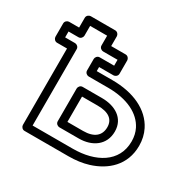

<svg xmlns="http://www.w3.org/2000/svg" viewBox="-165 -907 1110 1103"><g transform="rotate(30 389.5 -355.5)"><path d="M422.8 -25H156.3V-532C156.3 -547.1 142 -557 131.3 -557H65V-596H131.3C146.4 -596 156.3 -610.3 156.3 -621V-686H269.1V-621C269.1 -605.9 283.4 -596 294.1 -596H390.1V-557H294.1C279 -557 269.1 -542.7 269.1 -532V-455C269.1 -439.9 283.4 -430 294.1 -430H422.8C552.4 -430 640.1 -383.6 676.6 -311.3C688.6 -287.3 694.8 -260.6 694.8 -230C694.8 -91.8 572.9 -25 422.8 -25ZM415.1 -507C425.8 -507 440.1 -516.9 440.1 -532V-621C440.1 -631.7 430.2 -646 415.1 -646H319.1V-711C319.1 -721.7 309.2 -736 294.1 -736H131.3C120.6 -736 106.3 -726.1 106.3 -711V-646H40C29.3 -646 15 -636.1 15 -621V-532C15 -521.3 24.9 -507 40 -507H106.3V0C106.3 10.7 116.2 25 131.3 25H422.8C470.3 25 513.9 19.1 553.4 6.9C657.1 -25.2 744.8 -100.5 744.8 -230C744.8 -267.4 737 -302.4 721.2 -333.7C673.2 -429.1 563 -480 422.8 -480H319.1V-507ZM583.1 -231C583.1 -320.4 508 -361 422.8 -361H294.1C279 -361 269.1 -346.7 269.1 -336V-118C269.1 -102.9 283.4 -93 294.1 -93H422.8C512.4 -93 583.1 -141.7 583.1 -231ZM533.1 -231C533.1 -175.2 495.7 -143 422.8 -143H319.1V-311H422.8C495.8 -311 533.1 -283.1 533.1 -231Z"/></g></svg>

Font: Asimov
Style: WidOu
Weight: 500
Designer: Google
Version: Version 2.000980; 2014